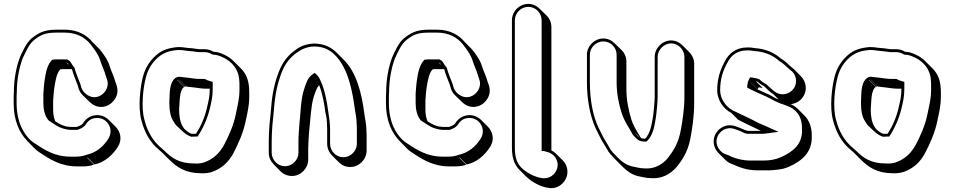

<svg xmlns="http://www.w3.org/2000/svg" viewBox="-20 -787 4887 983"><path d="M426 21C427 21 427 21 428 20L463 55C515 45 557 6 582 -33C607 -70 598 -112 572 -138L537 -173C519 -191 491 -202 462 -196C435 -191 417 -176 403 -153C395 -145 385 -142 373 -137H340C339 -137 337 -137 335 -138C327 -138 320 -139 314 -141L302 -145C288 -150 276 -158 263 -166C256 -182 252 -203 252 -224V-272C254 -295 255 -321 259 -343C264 -374 270 -413 289 -432C294 -433 298 -433 302 -433H348C356 -405 367 -378 377 -353L383 -332C387 -321 394 -309 403 -300L439 -265C459 -245 490 -232 524 -244C559 -256 594 -299 577 -350L570 -370C564 -395 550 -421 542 -447C532 -481 509 -512 489 -536L454 -571C424 -608 377 -635 312 -635H267C205 -635 175 -617 141 -590C114 -566 98 -529 82 -494C63 -444 51 -380 51 -313C50 -303 50 -293 50 -283V-258C50 -172 78 -107 122 -63L157 -27C166 -18 175 -11 185 -5C236 29 292 65 375 65H405C426 65 445 62 461 56ZM239 -182 237 -184ZM333 -454 319 -468C321 -467 323 -465 326 -464C329 -461 331 -457 333 -454ZM66 -313C66 -378 78 -441 96 -488C113 -524 128 -559 151 -579C184 -606 208 -620 267 -620H312C372 -620 415 -595 442 -562C461 -538 484 -508 493 -478C502 -449 515 -424 521 -401L528 -380C542 -339 513 -303 484 -293C444 -279 407 -309 397 -337L391 -358C380 -385 369 -412 361 -441C351 -451 348 -461 336 -476C331 -478 328 -480 324 -483H267C261 -483 253 -482 247 -481C221 -455 214 -413 209 -380C205 -356 204 -331 202 -308V-259C202 -227 209 -196 225 -175C226 -174 231 -168 232 -168C253 -156 270 -140 297 -131L310 -127C318 -125 332 -122 340 -122H376C389 -127 402 -131 415 -144C428 -165 441 -178 464 -182C525 -193 568 -127 534 -76C510 -37 471 -4 421 6L419 7C404 12 388 15 370 15H340C262 15 209 -19 158 -53C127 -72 104 -104 88 -139C74 -170 65 -213 65 -258V-283C65 -293 65 -303 66 -313Z M891 -546C842 -542 808 -530 779 -504C748 -477 724 -441 712 -395C697 -337 686 -236 704 -171C720 -108 750 -56 794 -20L810 -6L845 29C886 70 930 100 1011 100C1032 101 1051 98 1066 93C1115 76 1150 43 1174 -1C1199 -49 1226 -107 1238 -168C1246 -206 1256 -245 1256 -291V-315C1256 -371 1243 -407 1213 -437L1177 -473C1163 -487 1146 -499 1128 -507C1113 -514 1094 -522 1073 -522C1059 -531 1044 -535 1028 -535H998C997 -535 995 -535 992 -536C975 -539 955 -541 938 -542C922 -544 913 -546 891 -546ZM924 -127C921 -131 918 -135 916 -139C902 -160 897 -193 897 -228C901 -266 897 -325 923 -342L888 -377C888 -378 888 -378 889 -378L924 -343C927 -344 929 -344 932 -344L897 -379H898L933 -344C940 -343 948 -342 958 -341C982 -339 1009 -333 1033 -333H1054V-330C1054 -293 1047 -268 1040 -237C1029 -187 1008 -140 984 -103H983C982 -102 982 -102 981 -102H961C946 -107 935 -117 924 -127ZM877 -387C843 -359 850 -297 847 -264V-263C847 -226 851 -191 868 -166C874 -156 880 -146 891 -137C909 -121 927 -98 959 -87H961L984 -88H992C1019 -129 1042 -179 1055 -234C1062 -265 1069 -291 1069 -330V-368L1058 -371C1047 -374 1038 -377 1028 -383H998C976 -383 950 -389 924 -391C913 -392 906 -393 899 -394H897C888 -394 882 -390 877 -387ZM1069 -507H1073C1090 -507 1107 -500 1122 -493C1166 -472 1202 -434 1205 -375C1206 -367 1206 -359 1206 -350V-326C1206 -282 1196 -245 1188 -206C1177 -147 1151 -90 1126 -43C1103 -2 1071 28 1026 44C1013 49 996 51 976 50C898 50 860 23 820 -17L804 -31C763 -65 734 -114 719 -175C702 -236 712 -335 727 -391C738 -434 760 -468 789 -493C816 -516 846 -528 892 -531C914 -531 920 -529 937 -527C954 -526 975 -523 989 -521C994 -520 994 -520 998 -520H1028C1043 -520 1057 -515 1069 -507Z M1475 114C1520 114 1558 75 1558 30V-28C1558 -54 1561 -92 1563 -117C1569 -169 1572 -243 1585 -287C1593 -311 1599 -335 1614 -351C1630 -311 1640 -259 1646 -211C1649 -195 1653 -183 1653 -169C1654 -163 1654 -155 1654 -146C1655 -137 1655 -130 1655 -123V-51C1655 -28 1665 -6 1680 9L1715 44C1730 59 1750 68 1773 68C1818 68 1857 30 1857 -16V-88C1857 -97 1857 -106 1856 -117C1856 -151 1850 -170 1846 -200C1832 -314 1804 -417 1740 -481L1705 -516C1677 -544 1641 -564 1586 -564C1546 -562 1514 -549 1490 -529C1452 -502 1425 -466 1407 -418C1386 -364 1373 -305 1368 -232C1362 -175 1356 -122 1356 -63V-5C1356 18 1366 39 1381 54L1416 90C1431 105 1452 114 1475 114ZM1807 -123V-51C1807 -14 1775 18 1738 18C1701 18 1670 -13 1670 -51V-123C1670 -156 1665 -188 1661 -213C1654 -268 1642 -329 1622 -372C1616 -387 1609 -397 1600 -406L1591 -414L1581 -407C1552 -388 1545 -353 1536 -327C1520 -281 1519 -205 1513 -153C1511 -127 1508 -90 1508 -63V-5C1508 32 1476 64 1439 64C1402 64 1371 32 1371 -5V-63C1371 -121 1377 -173 1383 -231C1388 -303 1401 -360 1421 -413C1438 -459 1464 -492 1499 -517C1523 -534 1548 -547 1586 -549C1657 -549 1692 -515 1723 -471C1763 -413 1784 -325 1796 -233C1800 -202 1806 -184 1806 -152C1807 -142 1807 -131 1807 -123Z M2332 21C2333 21 2333 21 2334 20L2369 55C2421 45 2463 6 2488 -33C2513 -70 2504 -112 2478 -138L2443 -173C2425 -191 2397 -202 2368 -196C2341 -191 2323 -176 2309 -153C2301 -145 2291 -142 2279 -137H2246C2245 -137 2243 -137 2241 -138C2233 -138 2226 -139 2220 -141L2208 -145C2194 -150 2182 -158 2169 -166C2162 -182 2158 -203 2158 -224V-272C2160 -295 2161 -321 2165 -343C2170 -374 2176 -413 2195 -432C2200 -433 2204 -433 2208 -433H2254C2262 -405 2273 -378 2283 -353L2289 -332C2293 -321 2300 -309 2309 -300L2345 -265C2365 -245 2396 -232 2430 -244C2465 -256 2500 -299 2483 -350L2476 -370C2470 -395 2456 -421 2448 -447C2438 -481 2415 -512 2395 -536L2360 -571C2330 -608 2283 -635 2218 -635H2173C2111 -635 2081 -617 2047 -590C2020 -566 2004 -529 1988 -494C1969 -444 1957 -380 1957 -313C1956 -303 1956 -293 1956 -283V-258C1956 -172 1984 -107 2028 -63L2063 -27C2072 -18 2081 -11 2091 -5C2142 29 2198 65 2281 65H2311C2332 65 2351 62 2367 56ZM2145 -182 2143 -184ZM2239 -454 2225 -468C2227 -467 2229 -465 2232 -464C2235 -461 2237 -457 2239 -454ZM1972 -313C1972 -378 1984 -441 2002 -488C2019 -524 2034 -559 2057 -579C2090 -606 2114 -620 2173 -620H2218C2278 -620 2321 -595 2348 -562C2367 -538 2390 -508 2399 -478C2408 -449 2421 -424 2427 -401L2434 -380C2448 -339 2419 -303 2390 -293C2350 -279 2313 -309 2303 -337L2297 -358C2286 -385 2275 -412 2267 -441C2257 -451 2254 -461 2242 -476C2237 -478 2234 -480 2230 -483H2173C2167 -483 2159 -482 2153 -481C2127 -455 2120 -413 2115 -380C2111 -356 2110 -331 2108 -308V-259C2108 -227 2115 -196 2131 -175C2132 -174 2137 -168 2138 -168C2159 -156 2176 -140 2203 -131L2216 -127C2224 -125 2238 -122 2246 -122H2282C2295 -127 2308 -131 2321 -144C2334 -165 2347 -178 2370 -182C2431 -193 2474 -127 2440 -76C2416 -37 2377 -4 2327 6L2325 7C2310 12 2294 15 2276 15H2246C2168 15 2115 -19 2064 -53C2033 -72 2010 -104 1994 -139C1980 -170 1971 -213 1971 -258V-283C1971 -293 1971 -303 1972 -313Z M2601 -683V-31C2601 19 2612 53 2637 80L2672 115C2696 139 2733 162 2772 172L2783 174C2833 186 2874 150 2883 112C2890 81 2880 53 2861 34L2826 -1C2819 -8 2811 -13 2803 -17V-648C2803 -671 2794 -692 2779 -707L2743 -742C2728 -757 2708 -767 2685 -767C2639 -767 2601 -729 2601 -683ZM2616 -683C2616 -721 2648 -752 2685 -752C2722 -752 2753 -721 2753 -683V-14H2766C2769 -12 2767 -13 2770 -12L2782 -9C2815 -1 2843 32 2833 73C2825 106 2791 133 2751 124L2740 122C2704 113 2670 92 2648 70C2626 47 2616 17 2616 -31Z M2985 -507V-366C2985 -276 3001 -191 3031 -127L3058 -73C3066 -60 3077 -42 3085 -28C3098 -2 3113 10 3133 32L3168 67C3192 90 3210 104 3243 114C3265 118 3287 125 3313 125C3382 130 3430 91 3458 50C3485 14 3505 -26 3515 -80C3524 -126 3534 -197 3534 -252V-461C3534 -484 3524 -505 3509 -520L3474 -555C3459 -570 3438 -580 3416 -580C3371 -580 3332 -541 3332 -496V-290C3332 -272 3326 -204 3323 -189C3316 -145 3308 -102 3283 -77H3276L3266 -79C3265 -79 3263 -79 3262 -80C3243 -111 3222 -142 3211 -180C3198 -223 3187 -275 3187 -331V-472C3187 -494 3178 -515 3163 -530L3127 -565C3112 -580 3092 -590 3069 -590C3024 -590 2985 -552 2985 -507ZM3256 -83C3246 -88 3237 -101 3232 -106L3231 -108ZM3000 -507C3000 -544 3032 -575 3069 -575C3106 -575 3137 -544 3137 -507V-366C3137 -308 3148 -255 3162 -211C3176 -165 3202 -132 3220 -97C3226 -91 3231 -86 3240 -76C3245 -71 3254 -66 3263 -64L3275 -62H3289L3294 -66C3324 -96 3331 -142 3338 -186C3341 -203 3347 -269 3347 -290V-496C3347 -532 3380 -565 3416 -565C3452 -565 3484 -533 3484 -496V-287C3484 -233 3474 -164 3465 -118C3455 -66 3437 -29 3411 6C3386 45 3341 80 3279 75H3278C3255 75 3234 68 3212 64C3182 55 3167 43 3144 21C3122 -2 3110 -11 3098 -35C3090 -50 3078 -68 3071 -80L3044 -134C3015 -195 3000 -278 3000 -366Z M3817 -544H3805C3748 -544 3711 -513 3691 -473C3669 -432 3652 -388 3652 -324C3652 -273 3686 -228 3724 -209L3759 -174L3809 -149C3831 -139 3854 -128 3875 -117H3810C3805 -117 3798 -120 3793 -122C3792 -122 3791 -122 3790 -123C3776 -130 3759 -136 3744 -141C3693 -158 3650 -125 3638 -89C3627 -55 3639 -23 3659 -3L3694 32C3704 42 3715 48 3726 52C3765 69 3802 85 3858 85H3920C3929 85 3938 84 3948 83C3978 80 3993 78 4021 66C4084 37 4141 -6 4136 -96C4136 -138 4122 -172 4099 -195L4064 -230C4054 -240 4041 -248 4028 -254C4053 -256 4076 -269 4090 -289C4116 -325 4107 -370 4081 -396L4046 -432C4043 -435 4040 -437 4036 -440C4015 -457 4002 -474 3977 -488C3974 -490 3972 -492 3971 -493C3943 -516 3906 -533 3862 -539C3849 -539 3829 -544 3817 -544ZM3859 -329 3824 -364V-365L3859 -330L3864 -340C3872 -339 3877 -338 3885 -336L3850 -371C3854 -371 3858 -368 3861 -367C3870 -358 3881 -351 3894 -344C3908 -330 3923 -314 3939 -305L3966 -278L3951 -284C3926 -299 3899 -312 3870 -324ZM3817 -529C3825 -529 3846 -524 3861 -524C3902 -518 3937 -502 3961 -482C3964 -479 3966 -477 3969 -475C3992 -462 4004 -447 4027 -428C4055 -409 4067 -366 4043 -333C4023 -305 3981 -293 3948 -317C3934 -327 3918 -342 3903 -356C3889 -363 3878 -371 3869 -380C3865 -381 3861 -385 3852 -386C3846 -387 3839 -389 3831 -390L3820 -391L3809 -368V-367C3808 -363 3808 -361 3808 -361C3807 -356 3807 -353 3806 -349L3805 -339L3814 -334C3822 -330 3830 -325 3838 -322L3864 -310C3892 -298 3919 -286 3944 -271C3950 -268 3957 -266 3962 -263L3979 -256L3994 -251C4000 -249 4003 -248 4007 -246C4053 -231 4086 -195 4086 -131V-130C4091 -49 4041 -11 3980 17C3950 30 3924 35 3885 35H3823C3782 35 3751 26 3724 15C3711 7 3703 6 3696 3C3667 -6 3638 -43 3652 -84C3662 -113 3697 -141 3739 -127C3754 -122 3769 -117 3783 -110C3790 -106 3789 -107 3789 -107C3796 -104 3801 -102 3810 -102H3882C3887 -102 3892 -102 3897 -103L3966 -112L3890 -146C3862 -156 3837 -172 3807 -186C3798 -190 3789 -194 3781 -198L3731 -222C3699 -239 3667 -279 3667 -324C3667 -385 3682 -426 3704 -466C3722 -503 3754 -529 3805 -529Z M4432 -546C4383 -542 4349 -530 4320 -504C4289 -477 4265 -441 4253 -395C4238 -337 4227 -236 4245 -171C4261 -108 4291 -56 4335 -20L4351 -6L4386 29C4427 70 4471 100 4552 100C4573 101 4592 98 4607 93C4656 76 4691 43 4715 -1C4740 -49 4767 -107 4779 -168C4787 -206 4797 -245 4797 -291V-315C4797 -371 4784 -407 4754 -437L4718 -473C4704 -487 4687 -499 4669 -507C4654 -514 4635 -522 4614 -522C4600 -531 4585 -535 4569 -535H4539C4538 -535 4536 -535 4533 -536C4516 -539 4496 -541 4479 -542C4463 -544 4454 -546 4432 -546ZM4465 -127C4462 -131 4459 -135 4457 -139C4443 -160 4438 -193 4438 -228C4442 -266 4438 -325 4464 -342L4429 -377C4429 -378 4429 -378 4430 -378L4465 -343C4468 -344 4470 -344 4473 -344L4438 -379H4439L4474 -344C4481 -343 4489 -342 4499 -341C4523 -339 4550 -333 4574 -333H4595V-330C4595 -293 4588 -268 4581 -237C4570 -187 4549 -140 4525 -103H4524C4523 -102 4523 -102 4522 -102H4502C4487 -107 4476 -117 4465 -127ZM4418 -387C4384 -359 4391 -297 4388 -264V-263C4388 -226 4392 -191 4409 -166C4415 -156 4421 -146 4432 -137C4450 -121 4468 -98 4500 -87H4502L4525 -88H4533C4560 -129 4583 -179 4596 -234C4603 -265 4610 -291 4610 -330V-368L4599 -371C4588 -374 4579 -377 4569 -383H4539C4517 -383 4491 -389 4465 -391C4454 -392 4447 -393 4440 -394H4438C4429 -394 4423 -390 4418 -387ZM4610 -507H4614C4631 -507 4648 -500 4663 -493C4707 -472 4743 -434 4746 -375C4747 -367 4747 -359 4747 -350V-326C4747 -282 4737 -245 4729 -206C4718 -147 4692 -90 4667 -43C4644 -2 4612 28 4567 44C4554 49 4537 51 4517 50C4439 50 4401 23 4361 -17L4345 -31C4304 -65 4275 -114 4260 -175C4243 -236 4253 -335 4268 -391C4279 -434 4301 -468 4330 -493C4357 -516 4387 -528 4433 -531C4455 -531 4461 -529 4478 -527C4495 -526 4516 -523 4530 -521C4535 -520 4535 -520 4539 -520H4569C4584 -520 4598 -515 4610 -507Z"/></svg>

Font: Blanket
Style: Poster
Weight: 900
Foundry: Cannot Into Space Fonts
Version: Version 0.9